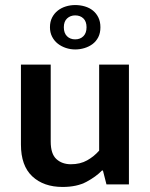

<svg xmlns="http://www.w3.org/2000/svg" viewBox="-20 -731 594 761"><path d="M373 -475H491V0H402L388 -55H384Q361 -31 323 -10.5Q285 10 228 10Q153 10 108 -32Q63 -74 63 -158V-475H181V-170Q181 -121 203.5 -100.5Q226 -80 261 -80Q298 -80 325.5 -95.5Q353 -111 373 -134ZM178 -623Q178 -645 186.5 -661.5Q195 -678 209 -689Q223 -700 241 -705.5Q259 -711 278 -711Q298 -711 316.5 -705.5Q335 -700 348.5 -689Q362 -678 370 -661.5Q378 -645 378 -623Q378 -600 369.5 -583.5Q361 -567 347 -556.5Q333 -546 315 -540.5Q297 -535 278 -535Q259 -535 241 -541Q223 -547 209 -558Q195 -569 186.5 -585.5Q178 -602 178 -623ZM233 -623Q233 -600 245.5 -587.5Q258 -575 278 -575Q298 -575 310.5 -587.5Q323 -600 323 -623Q323 -646 310.5 -658Q298 -670 278 -670Q259 -670 246 -658Q233 -646 233 -623Z"/></svg>

Font: Mukta Mahee SemiBold
Style: Regular
Weight: 600
Designer: Shuchita Grover, Noopur Datye, Girish Dalvi, Yashodeep Gholap
Foundry: Ek Type
Version: Version 2.538;PS 1.000;hotconv 16.6.51;makeotf.lib2.5.65220;